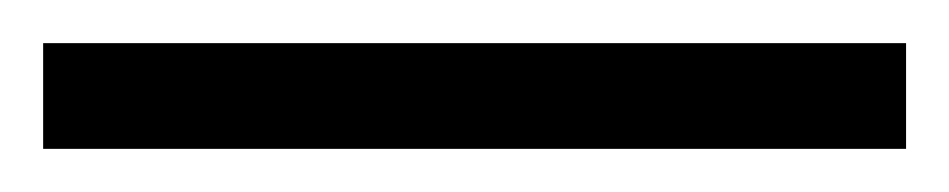

<svg xmlns="http://www.w3.org/2000/svg" viewBox="-20 56 440 89"><path d="M0 125V76H400V125Z"/></svg>

Font: Junicode Cond Light
Style: Regular
Weight: 300
Width: 3
Designer: Peter S. Baker
Version: Version 2.201